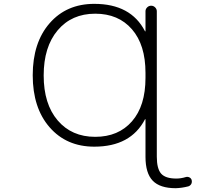

<svg xmlns="http://www.w3.org/2000/svg" viewBox="-20 -784 1040 1011"><path d="M746.1 -374V-400.4Q746.1 -547.9 674.8 -629.9Q603.5 -711.9 481.4 -711.9Q357.4 -711.9 283.7 -624.5Q210 -537.1 210 -386.7Q210 -236.3 283.7 -149.9Q357.4 -63.5 481.4 -63.5Q603.5 -63.5 674.8 -145Q746.1 -226.6 746.1 -374ZM746.1 -154.3Q746.1 -156.2 744.6 -156.7Q743.2 -157.2 743.2 -155.3Q668 -11.7 476.6 -11.7Q330.1 -11.7 241.2 -113.8Q152.3 -215.8 152.3 -387.7Q152.3 -559.6 241.2 -661.6Q330.1 -763.7 476.6 -763.7Q668.9 -763.7 743.2 -620.1Q743.2 -618.2 744.6 -618.7Q746.1 -619.1 746.1 -621.1V-724.6Q746.1 -736.3 754.9 -745.1Q763.7 -753.9 775.9 -753.9Q788.1 -753.9 796.9 -745.1Q805.7 -736.3 805.7 -724.6V41Q805.7 104.5 828.6 130.4Q851.6 156.2 908.2 156.2Q932.6 156.2 958 148.4Q967.8 145.5 977.1 149.9Q986.3 154.3 989.3 164.1Q990.2 168 990.2 171.9Q990.2 178.7 987.3 184.6Q981.4 194.3 971.7 197.3Q937.5 206.1 905.3 207Q822.3 207 784.2 167.5Q746.1 127.9 746.1 42Z"/></svg>

Font: Rounded-X Mgen+ 1m light
Style: Regular
Weight: 200
Designer: [Source Han Sans]
Ryoko NISHIZUKA  (kana & ideographs); Paul D. Hunt (Latin, Greek & Cyrillic); Wenlong ZHANG  (bopomofo
Version: Version 1.059.20150602